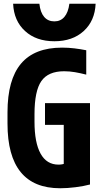

<svg xmlns="http://www.w3.org/2000/svg" viewBox="-20 -994 540 1024"><path d="M301 10Q20 10 20 -335V-395Q20 -569 92 -654.5Q164 -740 311 -740Q345 -740 377.5 -736Q410 -732 440 -726V-596Q409 -604 380 -609Q351 -614 322 -614Q237 -614 200.5 -561.5Q164 -509 164 -385V-345Q164 -233 196.5 -174.5Q229 -116 292 -116Q312 -116 330 -123Q348 -130 369 -146L320 -69V-328H220V-444H460V-10Q426 -1 382.5 4.5Q339 10 301 10ZM270 -774Q173 -774 113.5 -828.5Q54 -883 50 -974H190Q195 -928 215.5 -904Q236 -880 270 -880Q303 -880 323.5 -904Q344 -928 350 -974H490Q486 -883 426.5 -828.5Q367 -774 270 -774Z"/></svg>

Font: M PLUS 1 Code
Style: Regular
Weight: 400
Designer: Coji Morishita
Foundry: UNDERFOREST DESIGN
Version: Version 1.005